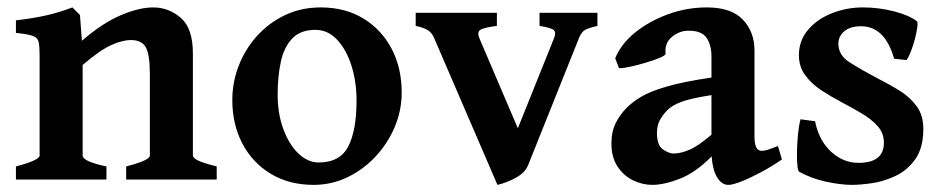

<svg xmlns="http://www.w3.org/2000/svg" viewBox="-20 -489 2572 523"><path d="M23.4 0V-35.6Q87.9 -52.7 87.9 -65.4V-336.4Q87.9 -361.8 85.4 -374Q83 -386.2 69.8 -391.1Q56.6 -396 23.4 -399.4V-433.6Q69.8 -439 105.7 -447Q141.6 -455.1 177.2 -468.8L197.8 -448.2L203.1 -377.9Q259.8 -426.8 309.6 -447.8Q359.4 -468.8 397.5 -468.8Q439.5 -468.8 472.4 -440.4Q505.4 -412.1 505.4 -343.8V-65.4Q505.4 -59.1 518.6 -52.2Q531.7 -45.4 570.3 -35.6V0H323.7V-35.6Q358.9 -44.9 373.5 -52Q388.2 -59.1 388.2 -65.4V-287.1Q388.2 -340.8 377 -360.4Q365.7 -379.9 336.9 -379.9Q313.5 -379.9 283 -366.2Q252.4 -352.5 205.1 -312V-65.4Q205.1 -49.3 270 -35.6V0Z M834.5 14.6Q767.6 14.6 717.5 -15.6Q667.5 -45.9 640.1 -98.1Q612.8 -150.4 612.8 -216.8Q612.8 -265.1 630.4 -310.3Q647.9 -355.5 680.4 -391.4Q712.9 -427.2 756.8 -448Q800.8 -468.8 853.5 -468.8Q920.4 -468.8 970 -438.5Q1019.5 -408.2 1046.9 -356Q1074.2 -303.7 1074.2 -236.8Q1074.2 -188 1055.2 -143.1Q1036.1 -98.1 1002.9 -62.5Q969.7 -26.9 926.3 -6.1Q882.8 14.6 834.5 14.6ZM848.1 -46.4Q906.2 -46.4 928.7 -90.3Q951.2 -134.3 951.2 -214.8Q951.2 -266.6 937.3 -310.3Q923.3 -354 898.2 -380.9Q873 -407.7 839.4 -407.7Q798.8 -407.7 776.4 -384.5Q753.9 -361.3 745.1 -321.3Q736.3 -281.2 736.3 -231Q736.3 -179.7 751.7 -137.7Q767.1 -95.7 792.7 -71Q818.4 -46.4 848.1 -46.4Z M1335 14.6 1162.6 -385.3Q1157.2 -398.4 1147 -405.8Q1136.7 -413.1 1112.3 -418.5V-454.1H1333.5V-418.5Q1295.9 -413.6 1287.6 -407.2Q1279.3 -400.9 1285.6 -385.3L1390.6 -139.6L1489.3 -385.3Q1495.1 -399.9 1489 -406.5Q1482.9 -413.1 1449.7 -418.5V-454.1H1607.4V-418.5Q1578.1 -411.6 1570.6 -405.5Q1563 -399.4 1557.1 -385.3L1418.9 -40Q1410.6 -18.6 1384.8 -4.6Q1358.9 9.3 1335 14.6Z M1756.8 14.6Q1730 14.6 1704.3 2.2Q1678.7 -10.3 1662.1 -35.4Q1645.5 -60.5 1645.5 -98.1Q1645.5 -131.3 1657.5 -154.5Q1669.4 -177.7 1687.5 -195.8Q1703.1 -211.4 1726.8 -225.6Q1750.5 -239.7 1794.9 -252.9Q1839.4 -266.1 1918 -277.8V-335.4Q1918 -365.7 1904.8 -385.7Q1891.6 -405.8 1854.5 -405.3Q1831.1 -405.3 1810.5 -388.7Q1790 -372.1 1793 -342.8Q1793.5 -338.4 1776.6 -331.3Q1759.8 -324.2 1736.1 -317.4Q1712.4 -310.5 1692.1 -306.4Q1671.9 -302.2 1666 -303.7L1655.8 -330.1Q1671.4 -369.1 1710 -400.4Q1748.5 -431.6 1799.8 -450.2Q1851.1 -468.8 1905.3 -468.8Q1972.2 -468.8 2003.7 -435.3Q2035.2 -401.9 2035.2 -351.6V-116.2Q2035.2 -78.1 2054.7 -78.1Q2061.5 -78.1 2070.6 -80.8Q2079.6 -83.5 2099.1 -91.3L2109.9 -54.7Q2082.5 -35.6 2053.2 -20Q2023.9 -4.4 2000 5.1Q1976.1 14.6 1963.9 14.6Q1945.8 14.6 1933.3 -6.1Q1920.9 -26.9 1918.5 -63Q1874.5 -18.6 1831.5 -2Q1788.6 14.6 1756.8 14.6ZM1814.9 -70.8Q1833.5 -70.8 1857.4 -80.8Q1881.3 -90.8 1918 -122.1V-230Q1859.4 -220.7 1835 -211.2Q1810.5 -201.7 1797.9 -189Q1785.2 -176.3 1777.3 -161.6Q1769.5 -147 1769.5 -126.5Q1769.5 -93.3 1785.9 -82Q1802.2 -70.8 1814.9 -70.8Z M2301.3 14.6Q2270 14.6 2230 5.9Q2189.9 -2.9 2157.2 -21Q2153.8 -22.5 2152.1 -37.8Q2150.4 -53.2 2150.9 -75.9Q2151.4 -98.6 2153.6 -122.3Q2155.8 -146 2160.6 -164.1L2200.2 -158.7Q2210.4 -106.9 2243.4 -76.2Q2276.4 -45.4 2318.4 -45.4Q2387.7 -45.4 2387.7 -100.1Q2387.7 -126.5 2370.6 -145.5Q2353.5 -164.6 2326.7 -180.4Q2299.8 -196.3 2270 -211.9Q2243.2 -226.1 2216.8 -243.4Q2190.4 -260.7 2173.3 -284.2Q2156.2 -307.6 2156.2 -338.4Q2156.2 -378.9 2181.4 -408.2Q2206.5 -437.5 2246.6 -453.1Q2286.6 -468.8 2330.6 -468.8Q2372.6 -468.8 2413.8 -458.5Q2455.1 -448.2 2477.5 -431.2Q2480.5 -428.7 2478.8 -415.3Q2477.1 -401.9 2472.4 -383.8Q2467.8 -365.7 2461.4 -349.4Q2455.1 -333 2449.2 -325.2L2415.5 -329.1Q2390.6 -417.5 2325.2 -417.5Q2295.9 -417.5 2279.8 -403.8Q2263.7 -390.1 2263.7 -370.1Q2263.7 -338.9 2293.7 -319.6Q2323.7 -300.3 2375.5 -272.9Q2403.8 -258.8 2431.4 -241.5Q2459 -224.1 2477.1 -199.5Q2495.1 -174.8 2495.1 -138.2Q2495.1 -86.4 2473.4 -55.7Q2451.7 -24.9 2419.4 -9.8Q2387.2 5.4 2355 10Q2322.8 14.6 2301.3 14.6Z"/></svg>

Font: David Libre
Style: Bold
Weight: 700
Designer: Ismar David, J. Victor Gaultney, Annie Olsen and Meir Sadan
Foundry: Monotype Imaging Inc. & SIL International
Version: Version 1.100; ttfautohint (v1.8.4.7-5d5b)